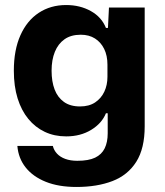

<svg xmlns="http://www.w3.org/2000/svg" viewBox="-20 -566 657 763"><path d="M284 177Q213 177 162 156.5Q111 136 82 99.5Q53 63 49 14H190Q194 31 206.5 44.5Q219 58 239.5 65.5Q260 73 287 73Q332 73 358 60.5Q384 48 396 23.5Q408 -1 408 -36V-116H401Q385 -76 342.5 -50Q300 -24 243 -24Q196 -24 158 -42Q120 -60 92.5 -93.5Q65 -127 50 -175Q35 -223 35 -285Q35 -367 61 -425.5Q87 -484 134 -515Q181 -546 243 -546Q298 -546 341 -522Q384 -498 401 -455H409L413 -536H555V-64Q555 24 521.5 77Q488 130 427 153.5Q366 177 284 177ZM298 -143Q334 -143 358 -159Q382 -175 394.5 -201.5Q407 -228 407 -261V-309Q407 -345 394 -371.5Q381 -398 357.5 -413Q334 -428 301 -428Q262 -428 236.5 -410Q211 -392 198 -360Q185 -328 185 -285Q185 -242 197 -210.5Q209 -179 234 -161Q259 -143 298 -143Z"/></svg>

Font: Mona Sans ExtraLight
Style: Bold
Weight: 700
Version: Version 2.000